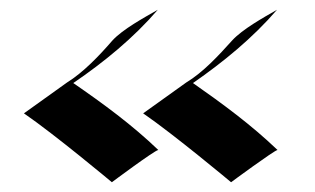

<svg xmlns="http://www.w3.org/2000/svg" viewBox="-20 -432 644 393"><path d="M548 -125C495 -176 435 -220 375 -262C437 -305 497 -354 547 -412C519 -396 476 -372 455 -349C428 -319 396 -284 361 -263C361 -263 302 -221 273 -200C337 -156 453 -59 453 -59C453 -59 541 -124 548 -125ZM304 -125C251 -176 191 -220 130 -262C193 -305 253 -354 303 -412C275 -396 231 -372 210 -349C184 -319 151 -284 117 -263C117 -263 58 -221 29 -200C93 -156 209 -59 209 -59C209 -59 296 -124 304 -125Z"/></svg>

Font: Fondamento
Style: Regular
Weight: 400
Designer: Astigmatic (AOETI)
Foundry: Astigmatic (AOETI)
Version: Version 1.001